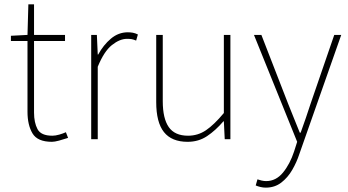

<svg xmlns="http://www.w3.org/2000/svg" viewBox="-20 -638 1596 880"><path d="M218 12Q152 12 129 -26.5Q106 -65 106 -126V-450H30V-474L106 -478L110 -618H136V-478H278V-450H136V-122Q136 -76 152 -46Q168 -16 220 -16Q234 -16 251.5 -21Q269 -26 282 -32L292 -6Q271 1 250.5 6.5Q230 12 218 12Z M398 0V-478H424L428 -388H430Q454 -432 488.5 -461Q523 -490 566 -490Q578 -490 589 -488Q600 -486 612 -480L604 -452Q592 -457 584 -458.5Q576 -460 562 -460Q529 -460 493 -431.5Q457 -403 428 -332V0Z M840 12Q767 12 731.5 -32.5Q696 -77 696 -170V-478H726V-174Q726 -95 753.5 -55.5Q781 -16 842 -16Q887 -16 924 -41Q961 -66 1006 -120V-478H1036V0H1010L1006 -82H1004Q968 -40 929 -14Q890 12 840 12Z M1198 222Q1186 222 1173.5 219Q1161 216 1152 212L1160 184Q1168 187 1179 189.5Q1190 192 1200 192Q1245 192 1277 153Q1309 114 1328 56L1342 12L1144 -478H1178L1300 -164Q1312 -134 1326.5 -98Q1341 -62 1354 -30H1358Q1370 -62 1382 -98Q1394 -134 1404 -164L1512 -478H1544L1352 68Q1340 105 1319.5 140.5Q1299 176 1269 199Q1239 222 1198 222Z"/></svg>

Font: Assistant ExtraLight ExtraLight
Style: Regular
Weight: 250
Version: Version 3.000